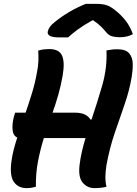

<svg xmlns="http://www.w3.org/2000/svg" viewBox="-20 -962 705 990"><path d="M58 -381H112Q129 -430 145 -482Q161 -534 171 -591Q177 -620 178 -648Q179 -676 177 -701Q193 -706 206.5 -707.5Q220 -709 234 -709Q285 -709 300 -675Q315 -641 303 -572Q294 -520 280.5 -473Q267 -426 251 -381H368Q398 -381 417.5 -371.5Q437 -362 447 -345L452 -346Q482 -434 507.5 -523Q533 -612 529 -702Q546 -705 558 -706.5Q570 -708 585 -708Q629 -708 646.5 -686.5Q664 -665 664.5 -632.5Q665 -600 659 -565Q647 -494 622 -422.5Q597 -351 571 -274.5Q545 -198 529 -111Q524 -80 523.5 -52.5Q523 -25 529 1Q518 4 501.5 6Q485 8 467 8Q431 8 407 -19.5Q383 -47 390 -109Q394 -144 402 -179Q410 -214 421 -250H206Q188 -192 176 -130.5Q164 -69 165 1Q155 4 143 6Q131 8 117 8Q74 8 51.5 -24Q29 -56 39 -130Q43 -161 51 -191.5Q59 -222 69 -253Q48 -262 45 -291.5Q42 -321 51 -358ZM422 -942H478Q509 -942 529 -935.5Q549 -929 573 -910Q605 -885 628.5 -854.5Q652 -824 665 -786Q637 -770 598 -770Q576 -770 559 -774.5Q542 -779 529 -794Q516 -810 501.5 -824.5Q487 -839 461 -857H456Q411 -832 380.5 -809.5Q350 -787 331 -769H291Q251 -769 237.5 -777Q224 -785 226 -798Q228 -809 236 -821.5Q244 -834 263 -849Q335 -907 422 -942Z"/></svg>

Font: Recursive Sn Csl St
Style: Bold Italic
Weight: 700
Italic angle: -15°
Version: Version 1.079;hotconv 1.0.112;makeotfexe 2.5.65598; ttfautoh